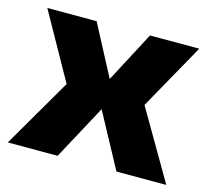

<svg xmlns="http://www.w3.org/2000/svg" viewBox="-79 -589 746 681"><g transform="rotate(15 294.0 -248.5)"><path d="M402 0 294 -200 186 0H3L151 -254L15 -497H196L294 -311L392 -497H573L437 -254L585 0Z"/></g></svg>

Font: Ezarion Extra Bold
Style: Regular
Weight: 800
Designer: Natanael Gama
Version: Version 1.001;PS 001.001;hotconv 1.0.70;makeotf.lib2.5.58329